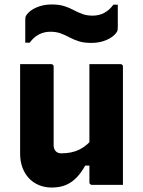

<svg xmlns="http://www.w3.org/2000/svg" viewBox="-20 -827 640 859"><path d="M209 -540Q213 -540 215 -538.5Q217 -537 218.5 -535Q220 -533 220 -529Q220 -485 220 -438.5Q220 -392 220 -346.5Q220 -301 220 -258Q220 -215 220 -177Q220 -161 229 -151Q238 -141 254 -141Q277 -141 297 -145Q317 -149 334.5 -157.5Q352 -166 368 -179.5Q384 -193 397 -212V-86H361Q344 -55 323 -33Q302 -11 275 0.5Q248 12 211 12Q181 12 155 1.5Q129 -9 110 -29Q91 -49 80.5 -77Q70 -105 70 -140Q70 -185 70 -230Q70 -275 70 -320Q70 -365 70 -410Q70 -442 70 -475Q70 -508 70 -540Q105 -540 140 -540Q175 -540 209 -540ZM519 -540Q523 -540 525 -538.5Q527 -537 528.5 -535Q530 -533 530 -529Q530 -457 530 -385.5Q530 -314 530 -242Q530 -170 530 -98Q530 -80 530 -63Q530 -46 530 -30Q530 -14 530 0Q505 0 481 0Q457 0 434.5 0Q412 0 391 0Q388 0 385.5 -1.5Q383 -3 381.5 -5Q380 -7 380 -11Q380 -99 380 -187.5Q380 -276 380 -364Q380 -452 380 -540Q405 -540 427.5 -540Q450 -540 473 -540Q496 -540 519 -540ZM395 -757Q423 -757 446.5 -769.5Q470 -782 487 -806H507Q507 -788 507 -770Q507 -752 507 -735.5Q507 -719 507 -704Q507 -696 506 -691.5Q505 -687 500 -680Q485 -660 455 -647.5Q425 -635 389 -635Q355 -635 332 -642.5Q309 -650 290.5 -660Q272 -670 252 -677.5Q232 -685 205 -685Q177 -685 153.5 -672.5Q130 -660 113 -636H93Q93 -655 93 -672.5Q93 -690 93 -707Q93 -724 93 -738Q93 -746 94 -750.5Q95 -755 100 -762Q115 -782 145 -794.5Q175 -807 211 -807Q245 -807 268 -799.5Q291 -792 309.5 -782Q328 -772 348 -764.5Q368 -757 395 -757Z"/></svg>

Font: Recursive ExtraBold
Style: Regular
Weight: 800
Version: Version 1.085